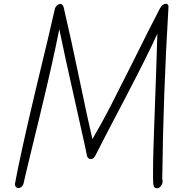

<svg xmlns="http://www.w3.org/2000/svg" viewBox="-20 -988 1023 1020"><path d="M793 -40V-83Q793 -167 803 -425Q807 -552 810 -619L812 -684Q814 -725 816 -809Q769 -704 649 -474Q518 -225 488 -164Q478 -143 463 -143Q449 -143 443 -157Q441 -166 438.5 -178Q436 -190 433 -205L366 -506Q325 -687 295 -833Q261 -660 192 -375Q164 -261 147 -190Q130 -119 120 -78L104 -9Q95 11 77 11Q62 11 59 -9Q86 -158 167 -500Q242 -809 272 -943Q275 -953 283.5 -960Q292 -967 300 -967Q313 -967 318 -950Q359 -775 402 -567Q444 -363 471 -249Q523 -338 567 -423.5Q611 -509 680 -647L708 -703Q762 -813 830 -944Q844 -968 860 -968Q875 -968 875 -953V-950Q847 -484 842 -37Q844 -31 844 -26Q844 -12 835 0Q826 12 814 12Q801 12 797 1Q793 -10 793 -40Z"/></svg>

Font: Bad Script
Style: Regular
Weight: 400
Italic angle: -10°
Designer: Roman Shchyukin (Gaslight Type Foundry), Cyreal (Charset Expansion)
Foundry: Gaslight
Version: Version 2.000